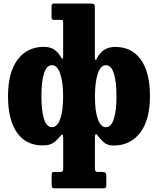

<svg xmlns="http://www.w3.org/2000/svg" viewBox="-20 -800 886 1078"><path d="M25 -260Q25 -393 78.8 -465Q132.5 -537 226 -537Q265 -537 287.8 -519.2Q310.5 -501.5 321.5 -480Q326 -471 330 -470.2Q334 -469.5 334.5 -483V-675Q334.5 -683 332.2 -685.8Q330 -688.5 322.5 -688.5H285Q275 -688.5 272.2 -691.5Q269.5 -694.5 269.5 -704V-766Q269.5 -775 273.5 -777.5Q277.5 -780 286 -780H489.5Q501 -780 506.8 -777.5Q512.5 -775 512.5 -763V-482.5Q512.5 -466 516 -464Q519.5 -462 522.5 -469Q536.5 -499.5 562 -518Q587.5 -536.5 627.5 -536.5Q720.5 -536.5 771.2 -464.8Q822 -393 822 -260Q822 -127 767 -55Q712 17 619 17Q582.5 17 563 -0.8Q543.5 -18.5 529 -38Q514.5 -59.5 513 -30.5V146.5Q513 157.5 516.8 161.5Q520.5 165.5 531 165.5H554Q567 165.5 572 170Q577 174.5 577 190V238.5Q577 250 573.2 253.8Q569.5 257.5 557.5 257.5H290Q276.5 257.5 273.2 253.2Q270 249 270 235.5V187Q270 174.5 272.2 170Q274.5 165.5 287 165.5H317Q330 165.5 332.5 160.2Q335 155 335 141.5V-18Q335 -41.5 330.8 -44Q326.5 -46.5 317 -34.5Q303 -14.5 281 1Q259 16.5 220 16.5Q126 16.5 75.5 -55.2Q25 -127 25 -260ZM513 -257.5Q513 -177.5 529 -131.8Q545 -86 574.5 -86Q604.5 -86 619.2 -132.2Q634 -178.5 634 -260Q634 -341.5 619.2 -387.8Q604.5 -434 574.5 -434Q545 -434 529 -386.5Q513 -339 513 -257.5ZM212.5 -260Q212.5 -178.5 227 -132.2Q241.5 -86 271.5 -86Q301.5 -86 318 -131.8Q334.5 -177.5 334.5 -257.5Q334.5 -339 318 -386.5Q301.5 -434 271.5 -434Q241.5 -434 227 -387.8Q212.5 -341.5 212.5 -260Z"/></svg>

Font: Besley* Narrow Heavy
Style: Regular
Weight: 800
Width: 4
Designer: Owen Earl
Foundry: indestructible type*
Version: Version 3.000; ttfautohint (v1.8.3)